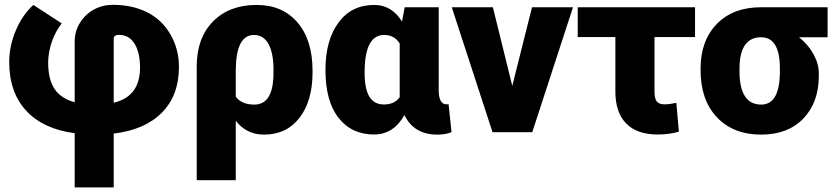

<svg xmlns="http://www.w3.org/2000/svg" viewBox="-20 -559 3533 812"><path d="M295.9 4.4Q162.6 -13.2 90.8 -90.8Q19 -168.5 19 -296.4Q19 -364.7 47.1 -430.7Q75.2 -496.6 121.1 -538.1L241.2 -460Q214.8 -426.8 199.7 -383.8Q184.6 -340.8 183.6 -296.4Q183.6 -222.7 210.9 -182.4Q238.3 -142.1 295.9 -126.5V-384.8Q295.9 -426.8 318.4 -462.9Q340.8 -499 377.4 -518.8Q414.1 -538.6 457 -538.6Q538.6 -538.6 601.3 -507.6Q664.1 -476.6 700.4 -414.1Q736.8 -351.6 736.8 -275.9Q736.8 -155.8 664.8 -82.8Q592.8 -9.8 460.9 5.9V233.4H295.9ZM460.9 -124.5Q516.1 -137.7 544.2 -174.6Q572.3 -211.4 572.3 -275.9Q571.3 -339.8 548.1 -375.7Q524.9 -411.6 482.9 -411.6Q460.9 -411.6 460.9 -395Z M1064.9 -538.1Q1175.3 -538.1 1238.5 -463.6Q1301.8 -389.2 1301.8 -259.8V-252.9Q1301.8 -132.3 1246.8 -61Q1191.9 10.3 1096.2 10.3Q1022.5 10.3 977.1 -48.3V203.1H812V-278.3Q812 -398.4 880.9 -468.3Q949.7 -538.1 1064.9 -538.1ZM977.1 -150.4Q1001 -116.7 1055.7 -116.7Q1130.4 -116.7 1136.2 -231L1136.7 -263.2Q1136.7 -334 1115.7 -372.6Q1094.7 -411.1 1054.2 -411.1Q977.1 -411.1 977.1 -258.8Z M1835.4 -528.3V-172.4Q1836.9 -117.7 1869.1 -117.7Q1874.5 -117.7 1877 -119.1L1889.6 0Q1864.7 10.3 1828.6 10.3Q1731 10.3 1690.4 -72.3Q1644 9.8 1562 9.8Q1466.8 9.8 1411.6 -60.8Q1356.4 -131.3 1356.4 -263.2Q1356.4 -388.7 1411.4 -463.4Q1466.3 -538.1 1563 -538.1Q1636.7 -538.1 1680.2 -467.8L1691.4 -528.3ZM1522 -252.9Q1522 -183.1 1542.2 -150.1Q1562.5 -117.2 1603.5 -117.2Q1648.4 -117.2 1670.4 -147.9V-375Q1648.4 -411.1 1604.5 -411.1Q1522 -411.1 1522 -252.9Z M2146.5 -195.8 2230 -528.3H2403.3L2231 0H2063L1890.6 -528.3H2064.5Z M2919.4 -402.3H2748V-171.4Q2748 -141.6 2757.8 -129.6Q2767.6 -117.7 2791 -117.7Q2810.5 -117.7 2840.3 -124L2851.1 -2Q2811 9.8 2760.7 9.8Q2674.3 9.8 2628.4 -36.6Q2582.5 -83 2582.5 -172.4V-402.3H2423.3V-528.3H2919.4Z M3480 -401.4H3359.4Q3398.9 -369.6 3420.9 -329.1Q3442.9 -288.6 3442.9 -249V-238.8Q3442.9 -125.5 3377.4 -57.6Q3312 10.3 3199.2 10.3Q3081.5 10.3 3012.2 -62.7Q2942.9 -135.7 2942.9 -262.2V-269Q2942.9 -387.2 3011.7 -457.8Q3080.6 -528.3 3198.2 -528.3Q3198.2 -527.8 3198.7 -527.8V-528.3H3480ZM3107.4 -258.8Q3107.4 -116.7 3199.2 -116.7Q3275.9 -116.7 3278.3 -249.5V-269Q3278.3 -401.4 3198.7 -401.4Q3114.7 -401.4 3107.9 -287.1Z"/></svg>

Font: Roboto
Style: Regular
Weight: 900
Designer: Google
Version: Version 2.001171; 2014